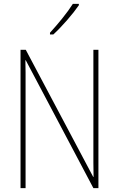

<svg xmlns="http://www.w3.org/2000/svg" viewBox="-20 -971 615 991"><path d="M356 -951Q333 -915 301 -875.5Q269 -836 238 -802V-793H255Q288 -823 325.5 -866Q363 -909 387 -944V-951ZM488 -714H462V-196Q462 -168 462 -130.5Q462 -93 463 -58H461L113 -714H86V0H112V-525Q112 -566 112 -597Q112 -628 111 -660H113L462 0H488Z"/></svg>

Font: Noto Sans Display SemiCondensed Thin
Style: Regular
Weight: 250
Width: 4
Designer: Monotype Design team
Foundry: Monotype Imaging Inc.
Version: 1.000